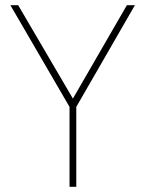

<svg xmlns="http://www.w3.org/2000/svg" viewBox="-20 -720 560 740"><path d="M248 0V-308L20 -700H50L261 -340L469 -700H500L274 -308V0Z"/></svg>

Font: Haskoy Thin
Style: Regular
Weight: 100
Designer: Ertekin Erdin
Foundry: Ertekin Erdin
Version: Version 2.000; ttfautohint (v1.8.4.7-5d5b)